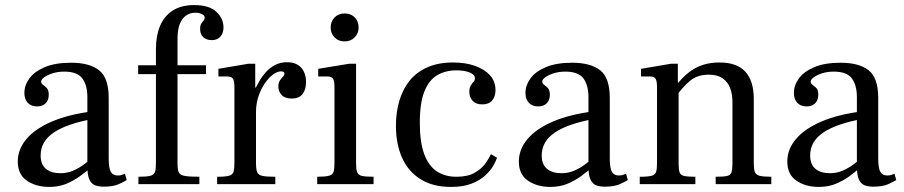

<svg xmlns="http://www.w3.org/2000/svg" viewBox="-20 -725 3560 756"><path d="M388 10Q370 10 355.5 5Q341 0 332.5 -17Q324 -34 324 -70V-342Q324 -390 304 -416.5Q284 -443 233 -443Q208 -443 187.5 -436.5Q167 -430 154.5 -421Q142 -412 142 -404Q142 -396 149.5 -391Q157 -386 164.5 -378Q172 -370 172 -352Q172 -331 160 -318.5Q148 -306 126 -306Q103 -306 89.5 -320Q76 -334 76 -359Q76 -389 95.5 -416Q115 -443 156 -460.5Q197 -478 260 -478Q332 -478 370 -448.5Q408 -419 408 -339V-102Q408 -62 416.5 -48Q425 -34 444 -34Q453 -34 459 -36Q465 -38 472 -41L479 -16Q468 -9 446.5 0.5Q425 10 388 10ZM174 11Q122 11 86 -13.5Q50 -38 50 -89Q50 -137 84 -177.5Q118 -218 184.5 -246.5Q251 -275 348 -287V-257Q243 -238 191.5 -203Q140 -168 140 -113Q140 -78 160.5 -60.5Q181 -43 218 -43Q245 -43 268 -53Q291 -63 310.5 -77.5Q330 -92 347 -106V-74Q321 -50 294.5 -31Q268 -12 239 -0.5Q210 11 174 11Z M525 0V-29Q558 -29 572.5 -33Q587 -37 590.5 -48.5Q594 -60 594 -83V-433H524V-468H594V-532Q594 -584 610 -622.5Q626 -661 659.5 -683Q693 -705 744 -705Q804 -705 832 -678.5Q860 -652 860 -617Q860 -595 848 -581Q836 -567 814 -567Q793 -567 780.5 -578.5Q768 -590 768 -611Q768 -625 772.5 -632Q777 -639 781.5 -644Q786 -649 786 -656Q786 -664 775 -669.5Q764 -675 749 -675Q728 -675 712 -663.5Q696 -652 687.5 -629.5Q679 -607 679 -572V-468H791V-433H679V-82Q679 -58 683.5 -47Q688 -36 706.5 -32.5Q725 -29 765 -29V0Z M835 0V-29Q868 -29 882 -33Q896 -37 899.5 -48.5Q903 -60 903 -83V-381Q903 -407 897 -415.5Q891 -424 874 -424H840V-454L958 -474H985V-380H988V-83Q988 -59 992.5 -47.5Q997 -36 1013 -32.5Q1029 -29 1064 -29V0ZM984 -282V-374Q991 -387 1001 -405Q1011 -423 1026 -440Q1041 -457 1062 -468.5Q1083 -480 1110 -480Q1146 -480 1165.5 -459Q1185 -438 1185 -401Q1185 -373 1171.5 -355Q1158 -337 1128 -337Q1102 -337 1089 -351Q1076 -365 1076 -384Q1076 -399 1082 -408Q1088 -417 1094 -423Q1100 -429 1100 -435Q1100 -439 1097 -441.5Q1094 -444 1087 -444Q1072 -444 1055 -431.5Q1038 -419 1022.5 -396.5Q1007 -374 997.5 -345Q988 -316 988 -283Z M1229 0V-29Q1261 -29 1275.5 -33Q1290 -37 1293.5 -48.5Q1297 -60 1297 -83V-381Q1297 -407 1291 -415.5Q1285 -424 1268 -424H1233V-454L1355 -474H1382V-83Q1382 -59 1386 -47.5Q1390 -36 1404.5 -32.5Q1419 -29 1451 -29V0ZM1337 -562Q1312 -562 1297 -578Q1282 -594 1282 -616Q1282 -640 1297 -656Q1312 -672 1337 -672Q1354 -672 1366.5 -664.5Q1379 -657 1385.5 -644.5Q1392 -632 1392 -616Q1392 -594 1376.5 -578Q1361 -562 1337 -562Z M1755 11Q1685 11 1636.5 -19Q1588 -49 1563.5 -103Q1539 -157 1539 -230Q1539 -283 1552.5 -328.5Q1566 -374 1593 -407.5Q1620 -441 1663 -460Q1706 -479 1764 -479Q1812 -479 1849.5 -466Q1887 -453 1909 -429Q1931 -405 1931 -370Q1931 -345 1918 -329.5Q1905 -314 1879 -314Q1854 -314 1841 -328Q1828 -342 1828 -363Q1828 -379 1833.5 -388Q1839 -397 1844.5 -403Q1850 -409 1850 -417Q1850 -431 1829.5 -439.5Q1809 -448 1777 -448Q1735 -448 1702.5 -429.5Q1670 -411 1651.5 -366Q1633 -321 1633 -241Q1633 -165 1650.5 -118Q1668 -71 1700.5 -50Q1733 -29 1777 -29Q1822 -29 1849.5 -45Q1877 -61 1892 -82.5Q1907 -104 1913 -118L1937 -104Q1933 -91 1922 -72Q1911 -53 1890.5 -34Q1870 -15 1837 -2Q1804 11 1755 11Z M2361 10Q2343 10 2328.5 5Q2314 0 2305.5 -17Q2297 -34 2297 -70V-342Q2297 -390 2277 -416.5Q2257 -443 2206 -443Q2181 -443 2160.5 -436.5Q2140 -430 2127.5 -421Q2115 -412 2115 -404Q2115 -396 2122.5 -391Q2130 -386 2137.5 -378Q2145 -370 2145 -352Q2145 -331 2133 -318.5Q2121 -306 2099 -306Q2076 -306 2062.5 -320Q2049 -334 2049 -359Q2049 -389 2068.5 -416Q2088 -443 2129 -460.5Q2170 -478 2233 -478Q2305 -478 2343 -448.5Q2381 -419 2381 -339V-102Q2381 -62 2389.5 -48Q2398 -34 2417 -34Q2426 -34 2432 -36Q2438 -38 2445 -41L2452 -16Q2441 -9 2419.5 0.5Q2398 10 2361 10ZM2147 11Q2095 11 2059 -13.5Q2023 -38 2023 -89Q2023 -137 2057 -177.5Q2091 -218 2157.5 -246.5Q2224 -275 2321 -287V-257Q2216 -238 2164.5 -203Q2113 -168 2113 -113Q2113 -78 2133.5 -60.5Q2154 -43 2191 -43Q2218 -43 2241 -53Q2264 -63 2283.5 -77.5Q2303 -92 2320 -106V-74Q2294 -50 2267.5 -31Q2241 -12 2212 -0.5Q2183 11 2147 11Z M2798 0V-29Q2828 -29 2842 -32Q2856 -35 2860 -46Q2864 -57 2864 -81V-324Q2864 -354 2855 -378Q2846 -402 2825.5 -416.5Q2805 -431 2771 -431Q2725 -431 2696 -406Q2667 -381 2644 -348V-391Q2668 -421 2693 -440.5Q2718 -460 2747.5 -469.5Q2777 -479 2813 -479Q2881 -479 2914.5 -443Q2948 -407 2948 -335V-83Q2948 -60 2952 -48.5Q2956 -37 2970.5 -33Q2985 -29 3017 -29V0ZM2499 0V-29Q2532 -29 2546 -33Q2560 -37 2563.5 -48.5Q2567 -60 2567 -83V-381Q2567 -407 2561 -415.5Q2555 -424 2538 -424H2504V-454L2622 -474H2649V-400H2652V-81Q2652 -57 2656 -46Q2660 -35 2674.5 -32Q2689 -29 2718 -29V0Z M3418 10Q3400 10 3385.5 5Q3371 0 3362.5 -17Q3354 -34 3354 -70V-342Q3354 -390 3334 -416.5Q3314 -443 3263 -443Q3238 -443 3217.5 -436.5Q3197 -430 3184.5 -421Q3172 -412 3172 -404Q3172 -396 3179.5 -391Q3187 -386 3194.5 -378Q3202 -370 3202 -352Q3202 -331 3190 -318.5Q3178 -306 3156 -306Q3133 -306 3119.5 -320Q3106 -334 3106 -359Q3106 -389 3125.5 -416Q3145 -443 3186 -460.5Q3227 -478 3290 -478Q3362 -478 3400 -448.5Q3438 -419 3438 -339V-102Q3438 -62 3446.5 -48Q3455 -34 3474 -34Q3483 -34 3489 -36Q3495 -38 3502 -41L3509 -16Q3498 -9 3476.5 0.5Q3455 10 3418 10ZM3204 11Q3152 11 3116 -13.5Q3080 -38 3080 -89Q3080 -137 3114 -177.5Q3148 -218 3214.5 -246.5Q3281 -275 3378 -287V-257Q3273 -238 3221.5 -203Q3170 -168 3170 -113Q3170 -78 3190.5 -60.5Q3211 -43 3248 -43Q3275 -43 3298 -53Q3321 -63 3340.5 -77.5Q3360 -92 3377 -106V-74Q3351 -50 3324.5 -31Q3298 -12 3269 -0.5Q3240 11 3204 11Z"/></svg>

Font: Frank Ruhl Libre
Style: Regular
Weight: 400
Designer: Yanek Iontef
Foundry: Fontef
Version: Version 6.004